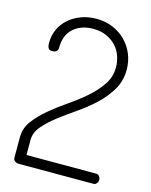

<svg xmlns="http://www.w3.org/2000/svg" viewBox="-111 -804 690 876"><g transform="rotate(15 234.0 -365.5)"><path d="M54 -570Q54 -604 67.5 -633.5Q81 -663 105.5 -684.5Q130 -706 163 -718.5Q196 -731 235 -731Q278 -731 313.5 -716Q349 -701 374.5 -675Q400 -649 414 -615Q428 -581 428 -542Q428 -488 402.5 -445.5Q377 -403 339.5 -368Q302 -333 257.5 -302.5Q213 -272 175.5 -243Q138 -214 112.5 -184Q87 -154 87 -119V-48H417Q425 -48 431 -41Q437 -34 437 -24Q437 -15 431 -7.5Q425 0 417 0H61Q53 0 45 -5.5Q37 -11 37 -22V-119Q37 -161 62.5 -195.5Q88 -230 125.5 -261.5Q163 -293 207.5 -323.5Q252 -354 289.5 -386.5Q327 -419 352.5 -456.5Q378 -494 378 -540Q378 -565 369.5 -591Q361 -617 343 -637Q325 -657 297.5 -670Q270 -683 233 -683Q177 -683 140.5 -651.5Q104 -620 104 -557Q104 -549 97.5 -542.5Q91 -536 77 -536Q65 -536 59.5 -543.5Q54 -551 54 -570Z"/></g></svg>

Font: AkaAcidDosis
Style: Light
Weight: 300
Designer: Edgar Tolentino, Pablo Impallari, Igino Marini, Aka-Acid
Foundry: Edgar Tolentino, Pablo Impallari, Igino Marini, Aka-Acid
Version: Version 1.007